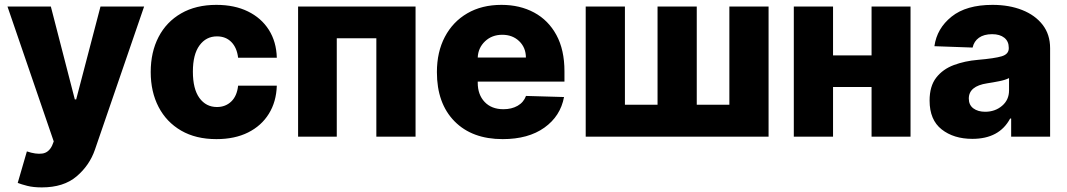

<svg xmlns="http://www.w3.org/2000/svg" viewBox="-20 -573 4474 805"><path d="M155.2 212.7Q119.7 212.7 94.6 206.3Q69.6 199.9 54.3 193.9L92.7 61.8Q130.7 74.6 157.3 70.8Q183.9 67.1 198.2 38L205.3 19.9L11.4 -545.5H193.2L293.7 -156.2H299.4L401.3 -545.5H584.2L378.2 54Q355.5 120.4 301.1 166.5Q246.8 212.7 155.2 212.7Z M887.4 10.3Q801.1 10.3 739.5 -25.4Q677.9 -61.1 644.9 -124.5Q611.9 -187.9 611.9 -271Q611.9 -354.8 644.9 -418.1Q677.9 -481.5 739.7 -517Q801.5 -552.6 887.1 -552.6Q963.1 -552.6 1019.2 -525.2Q1075.3 -497.9 1107.1 -448Q1138.8 -398.1 1140.6 -331H978.3Q973.4 -372.9 950.1 -396.7Q926.8 -420.5 889.6 -420.5Q844.1 -420.5 816.4 -382.6Q788.7 -344.8 788.7 -272.7Q788.7 -199.9 816.2 -162.1Q843.8 -124.3 889.6 -124.3Q925.4 -124.3 949.6 -147.4Q973.7 -170.5 978.3 -213.8H1140.6Q1138.5 -146.3 1107.2 -95.9Q1076 -45.5 1020.1 -17.6Q964.1 10.3 887.4 10.3Z M1229.8 0V-545.5H1722.3V0H1557.9V-412.6H1392V0Z M2087.7 10.3Q1959.2 10.3 1885.5 -64.6Q1811.8 -139.6 1811.8 -270.6Q1811.8 -355.1 1845.2 -418.5Q1878.6 -481.9 1939.3 -517.2Q2000 -552.6 2082.4 -552.6Q2159.8 -552.6 2219.5 -520.4Q2279.1 -488.3 2312.9 -426.1Q2346.6 -364 2346.6 -274.1V-230.8H1983V-226.2Q1983 -176.1 2011.9 -145.6Q2040.8 -115.1 2090.9 -115.1Q2125 -115.1 2150.2 -129.4Q2175.4 -143.8 2185.4 -170.8L2344.8 -166.2Q2329.9 -85.9 2262.4 -37.8Q2195 10.3 2087.7 10.3ZM1983 -331.7H2185Q2184.7 -373.6 2156.8 -400.4Q2128.9 -427.2 2085.9 -427.2Q2042.6 -427.2 2013.7 -399.9Q1984.7 -372.5 1983 -331.7Z M2435.7 -545.5H2600.1V-133.9H2736.9V-545.5H2901.3V-133.9H3038V-545.5H3202.4V0H2435.7Z M3472.7 -545.5V-340.6H3634.2V-545.5H3797.6V0H3634.2V-208.1H3472.7V0H3308.2V-545.5Z M4056.8 9.2Q3978.7 9.2 3928.1 -30.5Q3877.5 -70.3 3877.5 -151.3Q3877.5 -211.6 3905.2 -247.3Q3932.9 -283 3979 -300.2Q4025.2 -317.5 4080.3 -322.1Q4150.2 -328.1 4179.9 -337Q4209.5 -345.9 4209.5 -370.7V-372.5Q4209.5 -399.9 4190.7 -414.8Q4171.9 -429.7 4139.9 -429.7Q4105.5 -429.7 4084.5 -414.8Q4063.6 -399.9 4057.9 -373.6L3897.7 -379.3Q3908 -453.8 3969.6 -503.2Q4031.2 -552.6 4141.3 -552.6Q4210.9 -552.6 4265.4 -531.1Q4320 -509.6 4351.4 -469.1Q4382.8 -428.6 4382.8 -370.7V0H4219.5V-76H4215.2Q4169.7 9.2 4056.8 9.2ZM4110.4 -104.4Q4152 -104.4 4181.3 -129.3Q4210.6 -154.1 4210.6 -193.9V-245.7Q4196 -237.9 4169.6 -232.6Q4143.1 -227.3 4119 -223.7Q4041.9 -212 4041.9 -159.8Q4041.9 -132.8 4061.1 -118.6Q4080.3 -104.4 4110.4 -104.4Z"/></svg>

Font: Inter UI Extra Bold
Style: Regular
Weight: 800
Designer: Rasmus Andersson
Foundry: rsms
Version: 3.2;8d6f07862